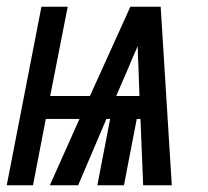

<svg xmlns="http://www.w3.org/2000/svg" viewBox="-48 -550 618 570"><path d="M-28 0 75 -530H153L101 -265H219L339 -530H429L462 0H377L369 -197H358L320 0H241L279 -197H268L184 0H100L188 -197H88L50 0ZM297 -265H366L363 -353Q362 -368 361.5 -383Q361 -398 361 -413Q354 -398 347.5 -383Q341 -368 335 -353Z"/></svg>

Font: Lode Dark
Style: Bold Italic
Weight: 700
Italic angle: -11°
Monospace: yes
Designer: Belleve Invis
Foundry: Belleve Invis
Version: Version 29.2.0; ttfautohint (v1.8.3)